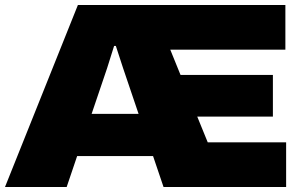

<svg xmlns="http://www.w3.org/2000/svg" viewBox="-27 -749 1188 769"><path d="M-7 0 285 -729H1116V-550H655L696 -449H1066V-282H763L805 -179H1119V0H628L586 -124H282L240 0ZM340 -293H528L466 -476L437 -565H430L402 -476Z"/></svg>

Font: Mona Sans Expanded Black
Style: Regular
Weight: 900
Width: 7
Designer: Deni Anggara
Foundry: GitHub
Version: Version 2.000